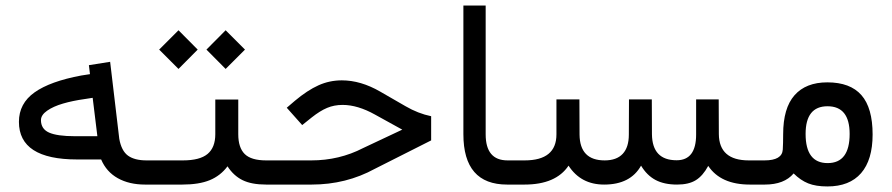

<svg xmlns="http://www.w3.org/2000/svg" viewBox="-20 -671 3241 698"><path d="M529.8 0H507.3Q449.7 0 408.2 -23.2Q366.7 -46.4 347.7 -91.3H260.3Q48.8 -91.3 48.8 -228Q48.8 -294.9 105.7 -335.2Q162.6 -375.5 275.4 -396.5L307.1 -401.4L303.2 -434.1L380.4 -446.3L413.6 -166.5Q421.4 -122.6 445.3 -105.2Q469.2 -87.9 512.7 -87.9H529.8Q542 -87.9 542 -48.3V-43Q542 0 529.8 0ZM334 -175.8 316.9 -315.4 288.6 -311Q243.7 -304.7 208.7 -294.4Q173.8 -284.2 151.4 -268.6Q128.9 -252.9 128.9 -234.4Q128.9 -202.1 158.4 -189Q188 -175.8 252.9 -175.8Z M730.5 -490.7 800.3 -561 870.6 -490.7 800.3 -420.4ZM558.6 -490.7 628.9 -561 698.7 -490.7 628.9 -420.4ZM524.9 -87.9H645Q706.5 -87.9 734.6 -111.3Q762.7 -134.8 762.7 -183.1V-309.1H846.2V-183.1Q846.2 -134.3 869.6 -111.1Q893.1 -87.9 947.3 -87.9H958Q969.2 -87.9 969.2 -47.4V-42Q969.2 0 958 0H947.8Q894.5 0 861.8 -16.1Q829.1 -32.2 807.1 -66.4Q781.7 -32.2 742.7 -16.1Q703.6 0 642.6 0H524.9Q512.7 0 512.7 -42V-47.4Q512.7 -87.9 524.9 -87.9Z M953.1 -87.9H1111.8Q1213.4 -87.9 1300.3 -132.8L1442.4 -199.7L1343.3 -254.4Q1280.3 -289.6 1225.6 -289.6Q1194.8 -289.6 1169.2 -278.8Q1143.6 -268.1 1113.3 -244.1L1078.6 -216.3L1022.5 -279.3L1052.2 -304.7Q1097.7 -342.8 1137.7 -360.8Q1177.7 -378.9 1222.7 -378.9Q1291.5 -378.9 1362.3 -337.9L1454.6 -284.7Q1500 -258.3 1547.4 -248.5V-160.6L1343.3 -57.6Q1238.3 0 1112.8 0H953.1Q940.9 0 940.9 -42V-47.4Q940.9 -87.9 953.1 -87.9Z M1857.4 -42Q1857.4 0 1846.2 0H1823.7Q1664.6 0 1664.6 -183.1V-650.9H1745.6V-182.6Q1745.6 -87.9 1825.2 -87.9H1846.2Q1857.4 -87.9 1857.4 -47.4Z M2441.4 0Q2394.5 0 2363 -16.8Q2331.5 -33.7 2310.5 -68.8Q2272 0 2176.3 0Q2091.3 0 2046.9 -68.8Q2001 0 1886.7 0H1840.8Q1828.6 0 1828.6 -42V-47.4Q1828.6 -87.9 1840.8 -87.9H1887.2Q2002.9 -87.9 2002.9 -182.6V-309.6H2086.4L2086.9 -181.6Q2087.9 -87.9 2178.2 -87.9Q2199.7 -87.9 2216.1 -93.8Q2232.4 -99.6 2243.7 -111.6Q2254.9 -123.5 2260.5 -141.1Q2266.1 -158.7 2266.1 -182.1L2266.6 -309.6H2349.6L2350.1 -183.1Q2351.1 -88.4 2439.9 -88.4Q2510.7 -88.4 2510.7 -182.1V-309.6H2592.8L2593.3 -183.6Q2594.2 -87.9 2702.1 -87.9H2715.8Q2727.1 -87.9 2727.1 -47.4V-42Q2727.1 0 2715.8 0H2706.1Q2600.1 0 2554.7 -67.9Q2535.2 -31.7 2509.5 -15.9Q2483.9 0 2441.4 0Z M2710.4 -87.9H2759.3Q2823.2 -87.9 2825.7 -127Q2827.1 -149.4 2827.1 -183.1Q2827.1 -277.8 2868.4 -324.7Q2909.7 -371.6 2987.8 -371.6Q3070.8 -371.6 3111.6 -325.2Q3152.3 -278.8 3152.3 -182.1Q3152.3 -89.8 3110.4 -41.5Q3068.4 6.8 2987.8 6.8Q2945.8 6.8 2918 -4.4Q2890.1 -15.6 2865.2 -40.5Q2831.1 0 2760.3 0H2710.4Q2698.2 0 2698.2 -42V-47.4Q2698.2 -87.9 2710.4 -87.9ZM3068.8 -184.1Q3068.8 -284.7 2988.3 -284.7Q2908.7 -284.7 2908.7 -184.1Q2908.7 -78.1 2988.8 -78.1Q3068.8 -78.1 3068.8 -184.1Z"/></svg>

Font: Shabnam WOL
Style: WOL
Weight: 400
Foundry: DejaVu fonts team - Redesigned by Saber Rastikerdar - Based on Vazir font
Version: Version 5.0.0